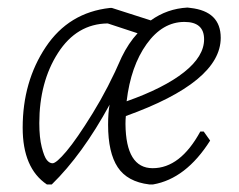

<svg xmlns="http://www.w3.org/2000/svg" viewBox="-20 -482 633 508"><path d="M379 -428Q422 -459 476 -462L484 -461Q564 -452 564 -382Q564 -265 313 -175Q312 -166 312 -154Q313 -37 384 -37Q457 -37 510 -134H519L536 -110Q472 -9 385 6H375Q317 -1 291.5 -39.5Q266 -78 266 -152Q266 -184 270 -205Q198 -73 117 6H104Q40 -37 40 -144Q40 -266 101 -357.5Q162 -449 271 -461H276ZM468 -424Q410 -424 368 -365.5Q326 -307 315 -214Q414 -249 467 -291Q520 -333 520 -378Q520 -424 468 -424ZM265 -420Q183 -419 133.5 -342Q84 -265 84 -156Q84 -118 90.5 -92.5Q97 -67 104 -58.5Q111 -50 119 -50Q129 -50 156 -82Q183 -114 225 -182Q267 -250 302 -331Q320 -368 344 -394Z"/></svg>

Font: Alegreya Sans SC Light
Style: Italic
Weight: 300
Italic angle: -7°
Designer: Juan Pablo del Peral
Foundry: Huerta Tipografica
Version: Version 2.007